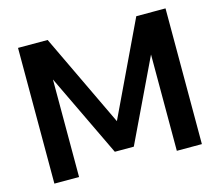

<svg xmlns="http://www.w3.org/2000/svg" viewBox="-101 -846 1120 977"><g transform="rotate(-15 458.5 -357.5)"><path d="M509 -77H409L130 -660L200 -661V0H70V-715H226L487 -167H432L693 -715H847V0H715V-661L788 -660Z"/></g></svg>

Font: Wix Madefor Display
Style: Bold
Weight: 700
Designer: Dalton Maag Ltd
Foundry: Dalton Maag Ltd
Version: Version 3.100